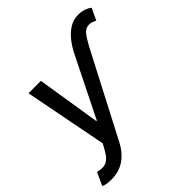

<svg xmlns="http://www.w3.org/2000/svg" viewBox="-262 -836 1203 1203"><g transform="rotate(-45 339.5 -235.0)"><path d="M38.1 204.1Q14.6 204.6 -4.4 200.9Q-23.4 197.3 -32.2 192.4L7.3 106Q35.6 113.8 57.9 111.8Q80.1 109.9 99.9 93.5Q119.6 77.1 139.2 41L159.2 4.9L52.2 -545.9H162.1L229.5 -122.1H233.9L428.7 -514.6Q449.2 -556.6 477.3 -592.8Q505.4 -628.9 541.3 -651.6Q577.1 -674.3 621.1 -673.8Q648.4 -674.3 671.9 -666Q695.3 -657.7 710.9 -645L674.3 -567.4Q662.1 -573.7 648.7 -578.1Q635.3 -582.5 622.1 -582Q594.2 -581.5 574.2 -557.4Q554.2 -533.2 527.3 -483.4L238.3 72.3Q204.6 137.2 154.3 170.9Q104 204.6 38.1 204.1Z"/></g></svg>

Font: Inter Tight Medium
Style: Italic
Weight: 500
Italic angle: -9.39999°
Designer: Rasmus Andersson
Foundry: rsms
Version: Version 3.004